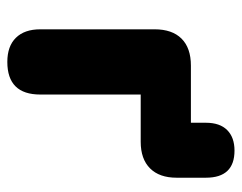

<svg xmlns="http://www.w3.org/2000/svg" viewBox="-88 -563 660 524"><g transform="rotate(90 242.0 -301.0)"><path d="M149 9Q106 9 83 -14.5Q60 -38 60 -81V-393Q60 -441 85.5 -466.5Q111 -492 159 -492H315V-533Q315 -571 335 -591Q355 -611 391 -611Q465 -611 465 -533V-453Q465 -406 439.5 -380.5Q414 -355 367 -355H238V-81Q238 9 149 9Z"/></g></svg>

Font: Chiron GoRound TC H
Style: Regular
Weight: 900
Designer: Ryoko NISHIZUKA 西塚涼子 (kana, bopomofo & ideographs); Paul D. Hunt (Latin, Greek & Cyrillic); Sandoll Communications 산돌커뮤니
Foundry: Adobe
Version: Version 1.000;hotconv 1.1.1;makeotfexe 2.6.0